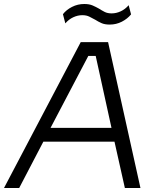

<svg xmlns="http://www.w3.org/2000/svg" viewBox="-45 -941 814 961"><path d="M-25 0 359 -730H496L658 0H580L528 -232H172L51 0ZM208 -301H513L434 -661H397ZM504 -818Q479 -818 462.5 -825.5Q446 -833 432 -842Q417 -850 402.5 -857.5Q388 -865 367 -865Q344 -865 321.5 -854.5Q299 -844 282 -824L270 -870Q287 -892 315.5 -906.5Q344 -921 377 -921Q402 -921 419 -913.5Q436 -906 450 -898Q464 -889 478.5 -881.5Q493 -874 514 -874Q537 -874 559.5 -884.5Q582 -895 599 -915L611 -869Q593 -847 565 -832.5Q537 -818 504 -818Z"/></svg>

Font: Sora Light
Style: Italic
Weight: 300
Designer: Jonathan Barnbrook, Juli√°n Moncada
Version: Version 1.000